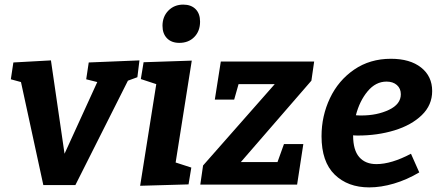

<svg xmlns="http://www.w3.org/2000/svg" viewBox="-20 -801 1905 833"><path d="M365 -530 585 -539 576 -466 535 -451 307 2H168L71 -445L27 -457L38 -530L201 -539L260 -134L402 -445L354 -457Z M603 -531 812 -538 742 -96 810 -74 798 -1 588 5 658 -436 591 -458ZM685 -689Q685 -729 710.5 -755Q736 -781 775 -781Q809 -781 828.5 -761.5Q848 -742 848 -707Q848 -666 823 -640.5Q798 -615 758 -615Q724 -615 704.5 -635Q685 -655 685 -689Z M1343 -534 1331 -451 1025 -98H1184L1212 -176H1296L1269 0H849L861 -83L1172 -436H1015L996 -369H912L938 -534Z M1512 -214V-213Q1512 -150 1538.5 -119.5Q1565 -89 1613 -89Q1678 -89 1763 -134L1799 -53Q1745 -21 1689 -4.5Q1633 12 1582 12Q1489 12 1432 -43.5Q1375 -99 1375 -210Q1375 -298 1411.5 -375Q1448 -452 1516.5 -499Q1585 -546 1676 -546Q1759 -546 1807 -508Q1855 -470 1855 -406Q1855 -345 1810 -301.5Q1765 -258 1691.5 -235.5Q1618 -213 1533 -213Q1518 -213 1512 -214ZM1524 -301Q1532 -300 1548 -300Q1616 -300 1667.5 -324.5Q1719 -349 1719 -392Q1719 -417 1702 -432Q1685 -447 1657 -447Q1610 -447 1575 -405Q1540 -363 1524 -301Z"/></svg>

Font: Bitter Pro
Style: Bold Italic
Weight: 700
Italic angle: -9°
Designer: Sol Matas, and Bitter project Authors
Foundry: Sol Matas
Version: Version 1.010